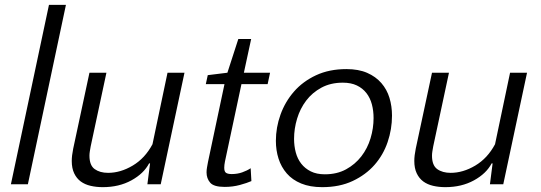

<svg xmlns="http://www.w3.org/2000/svg" viewBox="-20 -760 2231 792"><path d="M95 0H25L182 -740H252Z M419 -460 354 -156Q352 -145 350.5 -135.5Q349 -126 349 -118Q349 -78 370.5 -62.5Q392 -47 426 -47Q477 -47 527.5 -77Q578 -107 609 -165L671 -460H741L643 0H588L599 -86H595Q573 -44 522 -16Q471 12 404 12Q377 12 353.5 6.5Q330 1 313 -11.5Q296 -24 286 -45Q276 -66 276 -96Q276 -118 282 -147L349 -460Z M906 -413H829L837 -450L918 -460L963 -599H1016L986 -460H1094L1084 -413H976L908 -94Q905 -79 905 -68Q905 -52 912.5 -47Q920 -42 936 -42Q959 -42 979 -49Q999 -56 1014 -66L1017 -13Q999 -5 969.5 3Q940 11 907 11Q862 11 847 -6.5Q832 -24 832 -49Q832 -59 834 -70Q836 -81 838 -92Z M1409 -475Q1459 -475 1494.5 -459.5Q1530 -444 1553 -417.5Q1576 -391 1586.5 -356.5Q1597 -322 1597 -283Q1597 -227 1579 -174Q1561 -121 1525 -80Q1489 -39 1435 -13.5Q1381 12 1309 12Q1259 12 1222.5 -3Q1186 -18 1163 -44.5Q1140 -71 1129 -105.5Q1118 -140 1118 -179Q1118 -234 1137 -287Q1156 -340 1192.5 -382Q1229 -424 1283.5 -449.5Q1338 -475 1409 -475ZM1320 -41Q1370 -41 1407.5 -61.5Q1445 -82 1470.5 -115Q1496 -148 1508.5 -189.5Q1521 -231 1521 -273Q1521 -303 1514 -329.5Q1507 -356 1491.5 -376Q1476 -396 1452 -407.5Q1428 -419 1394 -419Q1344 -419 1306 -398.5Q1268 -378 1243 -345Q1218 -312 1205.5 -270.5Q1193 -229 1193 -187Q1193 -158 1200 -131.5Q1207 -105 1222.5 -85Q1238 -65 1262 -53Q1286 -41 1320 -41Z M1832 -460 1767 -156Q1765 -145 1763.5 -135.5Q1762 -126 1762 -118Q1762 -78 1783.5 -62.5Q1805 -47 1839 -47Q1890 -47 1940.5 -77Q1991 -107 2022 -165L2084 -460H2154L2056 0H2001L2012 -86H2008Q1986 -44 1935 -16Q1884 12 1817 12Q1790 12 1766.5 6.5Q1743 1 1726 -11.5Q1709 -24 1699 -45Q1689 -66 1689 -96Q1689 -118 1695 -147L1762 -460Z"/></svg>

Font: Quattrocento Sans
Style: Italic
Weight: 400
Designer: Pablo Impallari
Foundry: Pablo Impallari, Igino Marini, Brenda Gallo
Version: Version 2.000